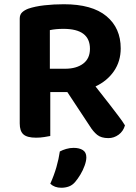

<svg xmlns="http://www.w3.org/2000/svg" viewBox="-20 -642 642 905"><path d="M215 -318H287Q340 -318 372 -342Q404 -366 404 -412Q404 -459 373 -482.5Q342 -506 279 -506Q261 -506 245 -504.5Q229 -503 215 -500ZM299 -208H73V-554Q73 -573 84 -583.5Q95 -594 113 -601Q145 -612 189 -617Q233 -622 281 -622Q414 -622 481.5 -566Q549 -510 549 -414Q549 -353 517 -306.5Q485 -260 429 -234Q373 -208 299 -208ZM275 -242 400 -273Q424 -242 449.5 -210Q475 -178 498 -148Q521 -118 540 -93Q559 -68 569 -51Q561 -23 539 -7Q517 9 491 9Q457 9 438 -6.5Q419 -22 403 -48ZM73 -260H217V-1Q207 1 188.5 4Q170 7 150 7Q108 7 90.5 -8.5Q73 -24 73 -60ZM334 216Q321 231 304.5 237Q288 243 269 243Q237 243 217 224Q235 184 246 145.5Q257 107 262 72Q275 65 292 60Q309 55 327 55Q354 55 370.5 65.5Q387 76 387 100Q387 116 379 138.5Q371 161 358.5 181.5Q346 202 334 216Z"/></svg>

Font: BalooTamma2Bold
Style: Bold
Weight: 700
Designer: Divya Kowshik, Shuchita Grover and Ek Type
Foundry: Ek Type
Version: Version 1.700